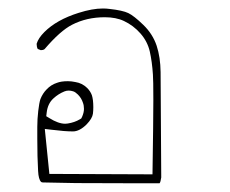

<svg xmlns="http://www.w3.org/2000/svg" viewBox="-20 -288 540 450"><path d="M132.8 2Q116.7 2 95.7 -11.2L88.4 -15.6L89.4 -23.9Q91.8 -45.4 105.5 -57.6Q116.7 -67.9 130.9 -73.7Q135.7 -75.7 140.9 -75.7Q146 -75.7 151.4 -74Q156.7 -72.3 162.6 -66.4Q170.9 -58.1 174.3 -47.4Q176.8 -41 176.8 -32.7Q176.8 -24.4 172.4 -14.2L170.4 -10.3L167 -8.3Q154.8 -1 138.7 1.5Q135.7 2 132.8 2ZM225.6 -247.6Q252 -247.6 270.5 -238.8Q292.5 -228.5 309.1 -209.7Q325.7 -190.9 331.1 -167.2Q336.4 -143.6 338.4 -113.3Q339.4 -101.1 339.4 -53.7Q339.4 -6.3 337.4 120.6L95.7 119.6L85 14.2L101.1 16.1Q131.8 20 150.9 20Q166.5 20 183.1 3.4Q196.3 -10.3 197.8 -21.5Q198.7 -28.3 198.7 -36.9Q198.7 -45.4 197.8 -53Q196.8 -60.5 195.3 -64.9Q191.9 -74.2 184.1 -82Q172.4 -93.3 156.7 -95.7Q147.5 -97.7 139.2 -97.7Q130.9 -97.7 124.5 -96.7Q118.2 -95.7 113.3 -93.8Q99.6 -89.4 89.4 -78.6Q80.1 -69.3 74.7 -55.7Q71.8 -46.9 69.6 -27.8Q67.4 -8.8 67.4 9.5Q67.4 27.8 67.4 36.6Q67.4 81.1 69.3 112.8Q70.3 132.3 76.2 138.2Q77.6 139.6 80.6 139.6L158.2 141.1Q279.8 141.6 314.5 141.6Q353 141.6 354 141.6Q356.4 138.7 357.9 127.9L356.4 -119.1Q356 -153.8 347.2 -180.7Q337.9 -208.5 315.9 -229.7Q293.9 -251 280.8 -257.3Q267.6 -263.7 236.3 -267.1Q229.5 -268.1 221.2 -268.1Q196.3 -268.1 164.1 -257.8Q112.8 -241.7 84 -212.9Q69.8 -198.7 65.9 -185.5Q65.9 -185.1 65.9 -184.6Q65.9 -178.2 68.4 -173.3Q75.7 -170.4 75.7 -170.4Q81.1 -170.4 84.5 -172.9Q121.1 -215.8 148.9 -230Q183.1 -247.6 225.6 -247.6Z"/></svg>

Font: NaikaiFont
Style: ExtraLight
Weight: 200
Version: Version 1.89